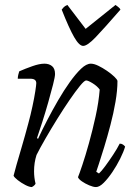

<svg xmlns="http://www.w3.org/2000/svg" viewBox="-20 -758 554 778"><path d="M109 0Q99 0 82.5 -8.5Q66 -17 52 -28Q38 -39 35 -46Q38 -59 47 -90.5Q56 -122 69 -166Q82 -210 95 -259Q104 -292 111.5 -327Q119 -362 123 -388Q127 -414 127 -421Q127 -439 103 -439H52Q52 -446 54 -455Q56 -464 58 -469Q83 -480 111.5 -490Q140 -500 160 -500Q179 -500 191 -490Q203 -480 203 -458Q203 -447 195 -415.5Q187 -384 175.5 -343.5Q164 -303 151.5 -264Q139 -225 130 -199L134 -195Q150 -230 171 -270.5Q192 -311 215.5 -351.5Q239 -392 263 -425.5Q287 -459 308.5 -479.5Q330 -500 348 -500Q361 -500 378.5 -491.5Q396 -483 413.5 -471Q431 -459 443 -447.5Q455 -436 456 -430Q456 -392 448 -345.5Q440 -299 427.5 -251.5Q415 -204 402.5 -163Q390 -122 381 -95Q372 -68 370 -62L381 -55Q391 -64 406.5 -85Q422 -106 438.5 -131Q455 -156 465 -176Q473 -176 478.5 -172Q484 -168 487 -164Q481 -143 467 -115Q453 -87 435.5 -61Q418 -35 400.5 -17.5Q383 0 369 0Q358 0 341.5 -7Q325 -14 312 -23Q299 -32 296 -40Q301 -52 313.5 -89Q326 -126 340.5 -178Q355 -230 367.5 -287Q380 -344 384 -395Q374 -409 355.5 -420.5Q337 -432 329 -432Q322 -432 304 -410Q286 -388 262 -353Q238 -318 212.5 -277Q187 -236 164.5 -197Q142 -158 128 -130Q118 -99 118 -64Q118 -51 119.5 -38.5Q121 -26 124 -14Q123 -11 119 -7Q115 -3 109 0ZM317 -572Q301 -572 280.5 -607.5Q260 -643 230 -719Q233 -723 238 -728.5Q243 -734 253 -738L327 -641L448 -738Q455 -733 461 -728Q467 -723 468 -719Q401 -642 367.5 -607Q334 -572 317 -572Z"/></svg>

Font: Texturina 72pt 72pt Light
Style: Italic
Weight: 300
Italic angle: -11°
Designer: Guillermo Torres Carreño
Foundry: Omnibus-Type
Version: Version 1.002; ttfautohint (v1.8.3)